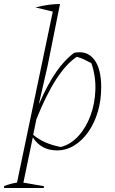

<svg xmlns="http://www.w3.org/2000/svg" viewBox="-65 -745 576 960"><path d="M-45 195 -44 185Q-9 172 20 168L199 -687L112 -708Q180 -725 235 -725L173 -416L130 -228L131 -227Q173 -323 215.5 -384.5Q258 -446 306 -481Q369 -494 405 -448.5Q441 -403 441 -309Q441 -243 424 -186Q407 -129 376.5 -85.5Q346 -42 306 -17.5Q266 7 220 7Q141 7 99 -58L52 168L155 186L154 195ZM101 -71Q154 -26 239 -10Q289 -23 327.5 -65.5Q366 -108 388 -168.5Q410 -229 412 -297Q414 -365 392 -429Q374 -439 356 -447.5Q338 -456 319 -461Q214 -392 117 -149Z"/></svg>

Font: Piazzolla Thin
Style: Italic
Weight: 100
Italic angle: -11.3°
Designer: Juan Pablo del Peral
Foundry: Huerta Tipografica
Version: Version 1.330